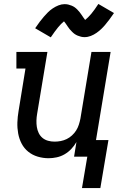

<svg xmlns="http://www.w3.org/2000/svg" viewBox="-20 -793 640 972"><path d="M237 -604 158 -650Q170 -668 181 -682.5Q192 -697 202.5 -709Q213 -721 223 -731Q233 -741 247 -750.5Q261 -760 276.5 -766Q292 -772 307 -772Q317 -772 325.5 -770Q334 -768 342.5 -764.5Q351 -761 357.5 -756.5Q364 -752 371 -745Q378 -738 383 -731.5Q388 -725 392.5 -718.5Q397 -712 402 -704.5Q407 -697 411 -692Q426 -704 442 -723Q458 -742 478 -773L557 -727Q545 -709 534 -694.5Q523 -680 513 -668Q503 -656 492.5 -646Q482 -636 468.5 -626.5Q455 -617 439.5 -611Q424 -605 408 -605Q399 -605 390.5 -607Q382 -609 373.5 -612.5Q365 -616 358.5 -620.5Q352 -625 345 -632Q338 -639 332.5 -645.5Q327 -652 323 -658.5Q319 -665 313.5 -672.5Q308 -680 304 -685Q289 -673 273.5 -654Q258 -635 237 -604ZM488 159H395L422 0H355L367 -74Q356 -55 341 -39Q326 -23 307 -12Q288 -1 267 3.5Q246 8 226 8Q198 8 171 0Q144 -8 123 -25Q102 -42 89.5 -66Q77 -90 72 -117.5Q67 -145 68 -173.5Q69 -202 74 -231L109 -446H63V-530H220L168 -217Q165 -200 164.5 -183Q164 -166 166.5 -150Q169 -134 176 -119.5Q183 -105 195 -95Q207 -85 223 -80.5Q239 -76 256 -76Q272 -76 287.5 -79Q303 -82 317.5 -89Q332 -96 344.5 -107.5Q357 -119 365.5 -132.5Q374 -146 379 -161.5Q384 -177 387 -192L443 -530H540L466 -84H529Z"/></svg>

Font: Iosevka Curly Slab MdEx
Style: Italic
Weight: 500
Width: 7
Italic angle: -9°
Monospace: yes
Designer: Belleve Invis
Foundry: Belleve Invis
Version: Version 11.0.0; ttfautohint (v1.8.3)